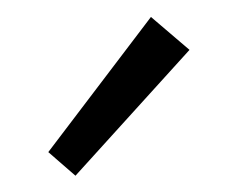

<svg xmlns="http://www.w3.org/2000/svg" viewBox="-20 -789 285 231"><path d="M38.1 -606 161.6 -768.6 208 -729 70.8 -577.6Z"/></svg>

Font: Reddit Sans Light
Style: Regular
Weight: 300
Designer: Stephen Hutchings
Foundry: Reddit
Version: Version 1.013